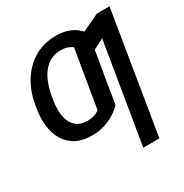

<svg xmlns="http://www.w3.org/2000/svg" viewBox="-173 -691 992 1033"><g transform="rotate(-30 322.5 -174.5)"><path d="M235.8 -70.8Q258.3 -70.8 275.9 -76.7Q293.5 -82.5 309.6 -92.3L338.9 -268.1H439.9L407.2 -68.4Q384.3 -45.9 355.7 -28.3Q327.1 -10.7 292.7 -0.5Q258.3 9.8 217.8 9.8Q141.6 9.8 96.2 -26.4Q50.8 -62.5 34.4 -122.8Q18.1 -183.1 28.8 -254.4L31.7 -273.9Q43 -352.1 79.6 -415.3Q116.2 -478.5 175.8 -515.6Q235.4 -552.7 315.4 -552.7Q353.5 -552.7 383.8 -543.2Q414.1 -533.7 437 -516.1Q460 -498.5 474.6 -474.6L437.5 -250.5L335.9 -251.5L369.6 -449.2Q356.9 -460.4 339.4 -466.3Q321.8 -472.2 299.3 -472.2Q248.5 -472.2 214.4 -444.8Q180.2 -417.5 160.4 -372.6Q140.6 -327.6 132.3 -273.9L129.4 -254.4Q120.6 -195.8 130.6 -154.8Q140.6 -113.8 167.2 -92.3Q193.8 -70.8 235.8 -70.8ZM645 -545.9 522 204.1H421.9L524.4 -416.5L406.7 -355L427.7 -480L566.9 -545.9Z"/></g></svg>

Font: Inter 17pt
Style: Italic
Weight: 400
Italic angle: -9.3988°
Version: Version 4.001;git-66647c0bb